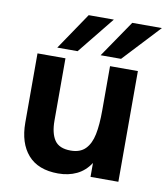

<svg xmlns="http://www.w3.org/2000/svg" viewBox="-80 -765 733 842"><g transform="rotate(10 286.5 -343.5)"><path d="M55 -185V-493H179.5V-216Q179.5 -159.5 200 -129Q220.5 -98.5 272 -98.5Q314 -98.5 337.2 -122.2Q360.5 -146 369.2 -188.8Q378 -231.5 378 -297V-493H502V0H378V-62Q354 -25 317.5 -7.5Q281 10 235 10Q146 10 100.5 -41.8Q55 -93.5 55 -185ZM441 -697H573L420 -533H329ZM247 -697H359L226.5 -533H136Z"/></g></svg>

Font: HK Grotesk
Style: Bold
Weight: 700
Designer: Alfredo Marco Pradil
Foundry: Hanken Design Co.
Version: Version 3.001